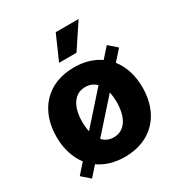

<svg xmlns="http://www.w3.org/2000/svg" viewBox="-184 -897 984 1048"><g transform="rotate(-30 308.0 -373.5)"><path d="M308.1 10.3C476.1 10.3 579.1 -102.5 579.1 -271C579.1 -346.7 558.1 -411.6 520 -459.5L576.7 -523.4L525.4 -568.4L470.2 -506.3C427.2 -536.1 372.6 -552.7 308.1 -552.7C140.1 -552.7 37.1 -439.5 37.1 -271C37.1 -195.8 57.6 -132.3 94.7 -84L40 -22.5L91.3 22.5L144.5 -37.1C187.5 -6.8 243.2 10.3 308.1 10.3ZM308.1 -112.8C279.3 -112.8 255.9 -123.5 238.3 -143.1L410.2 -335.9C414.6 -316.9 417 -294.9 417 -271.5C417 -178.7 379.4 -112.8 308.1 -112.8ZM251.5 -614.7H361.3L463.4 -768.6H319.3ZM199.7 -271.5C199.7 -365.2 237.3 -429.2 308.1 -429.2C336.4 -429.2 359.4 -418.9 377 -401.4L206.1 -209.5C202.1 -228 199.7 -249 199.7 -271.5Z"/></g></svg>

Font: Raveo
Style: Bold
Weight: 700
Designer: Jakub Foglar, Rasmus Andersson (Inter)
Foundry: Jakubfoglar.com
Version: Version 1.100;Glyphs 3.2.3 (3260)